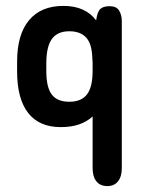

<svg xmlns="http://www.w3.org/2000/svg" viewBox="-20 -421 490 651"><path d="M294 -26V149Q294 178 307 194Q320 210 344 210Q367 210 380 194Q393 178 393 149V-349Q393 -370 384 -385Q375 -400 352 -400Q330 -400 320 -390.5Q310 -381 306 -352Q269 -401 195 -401Q119 -401 78.5 -352.5Q38 -304 38 -212V-179Q38 -86 75.5 -38Q113 10 186 10Q221 10 247.5 1Q274 -8 294 -26ZM137 -180V-205Q137 -263 156 -289Q175 -315 215 -315Q259 -315 278 -286Q286 -274 289.5 -256.5Q293 -239 294 -209V-181Q294 -126 275 -101Q256 -76 215 -76Q174 -76 155.5 -100.5Q137 -125 137 -180Z"/></svg>

Font: Beiruti SemiBold
Style: Regular
Weight: 600
Designer: Arlette Boutros
Foundry: Boutros
Version: Version 1.41